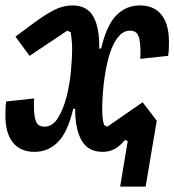

<svg xmlns="http://www.w3.org/2000/svg" viewBox="-21 -548 643 708"><path d="M450 -28 440 -32Q421 -9 401.5 1.5Q382 12 358 12Q304 12 280 -30Q256 -72 256 -147H249Q229 -61 193 -24.5Q157 12 106 12Q55 12 27 -22Q-1 -56 -1 -122Q-1 -138 -0.5 -150Q0 -162 2 -174L105 -185Q104 -176 104 -169Q104 -162 104 -160Q104 -118 112 -99.5Q120 -81 143 -81Q173 -81 193 -113.5Q213 -146 224.5 -191.5Q236 -237 240.5 -285Q245 -333 245 -365Q245 -382 243.5 -398.5Q242 -415 240 -429L227 -435L88 -342L36 -413L106 -465Q144 -493 177.5 -510.5Q211 -528 246 -528Q274 -528 293.5 -517Q313 -506 324 -485.5Q335 -465 340 -437.5Q345 -410 345 -377V-369H352Q372 -455 408 -491.5Q444 -528 495 -528Q546 -528 574 -494Q602 -460 602 -394Q602 -378 601.5 -366Q601 -354 599 -342L496 -331Q497 -340 497 -347Q497 -354 497 -356Q497 -398 489 -416.5Q481 -435 458 -435Q438 -435 422.5 -420Q407 -405 395.5 -380Q384 -355 376.5 -324.5Q369 -294 364.5 -262Q360 -230 358 -201Q356 -172 356 -151Q356 -130 357 -116.5Q358 -103 363 -87L375 -81L505 -171L557 -103L516 140H422Z"/></svg>

Font: IBM Plex Mono SemiBold
Style: Italic
Weight: 600
Italic angle: -9°
Monospace: yes
Designer: Mike Abbink, Paul van der Laan, Pieter van Rosmalen
Foundry: Bold Monday
Version: Version 2.3